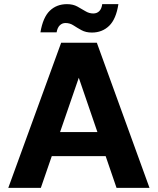

<svg xmlns="http://www.w3.org/2000/svg" viewBox="-20 -906 761 926"><path d="M20 0 275 -700H447L701 0H542L360 -531L177 0ZM131 -153 170 -269H538L577 -153ZM423 -749Q394 -749 373 -760.5Q352 -772 334.5 -783.5Q317 -795 296 -795Q280 -795 268.5 -784Q257 -773 253 -750H175Q187 -822 220 -854Q253 -886 303 -886Q332 -886 353 -874.5Q374 -863 392 -852Q410 -841 430 -841Q447 -841 458.5 -852Q470 -863 473 -886H551Q540 -814 506.5 -781.5Q473 -749 423 -749Z"/></svg>

Font: DM Sans 17pt Black
Style: Regular
Weight: 900
Version: Version 4.004;gftools[0.9.30]